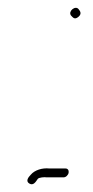

<svg xmlns="http://www.w3.org/2000/svg" viewBox="-20 -476 242 498"><path d="M158 -28C159 -34 156 -39 150 -39H108C90 -41 70 -35 60 -23C53 -16 46 -6 56 0C66 6 72 -3 78 -12C81 -16 96 -17 101 -16H145C151 -16 157 -22 158 -28ZM164 -436C169 -431 173 -424 183 -432C193 -440 188 -447 184 -452C176 -463 156 -447 164 -436Z"/></svg>

Font: Electronic
Style: ExLtIt
Weight: 200
Version: Version 1.011